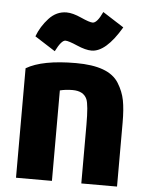

<svg xmlns="http://www.w3.org/2000/svg" viewBox="-56 -849 695 905"><g transform="rotate(5 291.5 -396.0)"><path d="M532 11H363V-266Q363 -361 352 -387Q336 -424 284 -424Q252 -424 224 -417V11H54V-507Q130 -552 289 -552Q367 -552 417.5 -533.5Q468 -515 492 -476.5Q516 -438 524 -396.5Q532 -355 532 -291ZM356 -617Q328 -617 286.5 -635Q245 -653 230 -653Q211 -653 184 -599L87 -661Q105 -709 140.5 -747.5Q176 -786 224 -786Q253 -786 294 -767.5Q335 -749 350 -749Q371 -749 396 -803L496 -739Q424 -617 356 -617Z"/></g></svg>

Font: Repo
Style: ExtraBold
Weight: 800
Designer: Stefan Peev
Foundry: Context Ltd
Version: Version 001.000